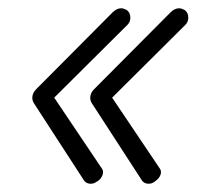

<svg xmlns="http://www.w3.org/2000/svg" viewBox="-20 -499 494 464"><path d="M199 -55Q187 -55 181 -66L61 -251Q58 -257 58 -262Q58 -274 67 -283L252 -469Q262 -479 273 -479Q278 -479 286 -475Q295 -469 295 -456Q295 -446 288 -439L111 -263L226 -92Q229 -88 229 -83Q229 -76 224 -69Q219 -62 212 -59Q207 -55 199 -55ZM339 -55Q327 -55 321 -66L201 -251Q198 -257 198 -262Q198 -274 207 -283L392 -469Q402 -479 413 -479Q418 -479 426 -475Q435 -469 435 -456Q435 -446 428 -439L251 -263L366 -92Q369 -88 369 -83Q369 -76 364 -69.5Q359 -63 352 -59Q347 -55 339 -55Z"/></svg>

Font: Kodchasan ExtraLight
Style: Italic
Weight: 275
Italic angle: -10°
Version: Version 1.000; ttfautohint (v1.6)